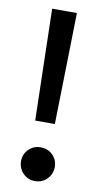

<svg xmlns="http://www.w3.org/2000/svg" viewBox="-82 -728 405 779"><g transform="rotate(10 120.5 -338.5)"><path d="M170 -689 160 -230H79L68 -689ZM120 -127Q150 -127 170 -107Q190 -87 190 -58Q190 -29 170 -8.5Q150 12 120 12Q91 12 71 -8.5Q51 -29 51 -58Q51 -87 71 -107Q91 -127 120 -127Z"/></g></svg>

Font: Fira Sans
Style: Regular
Weight: 400
Designer: Carrois Corporate & Edenspiekermann AG
Foundry: Carrois Corporate GbR & Edenspiekermann AG
Version: Version 4.106;PS 004.106;hotconv 1.0.70;makeotf.lib2.5.58329